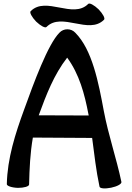

<svg xmlns="http://www.w3.org/2000/svg" viewBox="-20 -1026 736 1069"><path d="M239 -876C324 -961 474 -831 559 -916C567 -923 553 -949 529 -974C504 -998 478 -1012 471 -1004C386 -919 236 -1049 151 -964C143 -957 157 -931 181 -906C206 -882 232 -868 239 -876ZM142 1C144 -86 148 -174 163 -260L493 -258C505 -167 515 -76 534 13C536 24 565 26 599 19C633 12 658 -2 656 -13C628 -146 583 -275 558 -408C529 -564 494 -749 399 -844C388 -856 372 -863 355 -863C338 -863 322 -856 311 -844C247 -780 168 -565 114 -415C65 -281 21 -144 18 -1C17 9 45 19 80 20C114 20 142 12 142 1ZM196 -385C237 -497 280 -610 354 -705C421 -614 451 -503 472 -392C473 -389 473 -386 474 -383L196 -384Z"/></svg>

Font: Nupuram
Style: Bold
Weight: 700
Designer: Santhosh Thottingal (santhosh.thottingal@gmail.com)
Foundry: SMC
Version: Version 1.000